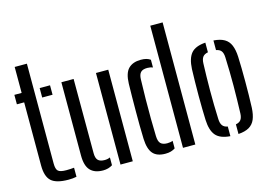

<svg xmlns="http://www.w3.org/2000/svg" viewBox="-104 -1004 1699 1215"><g transform="rotate(-15 746.0 -396.5)"><path d="M14.6 -538.1V-600H62.3V-770H142.3V-115.5Q142.3 -79.4 155.6 -66.8Q168.9 -54.2 209.2 -54.2Q224.4 -54.2 235.2 -54.9Q246 -55.7 260.2 -56.9V2.4Q248.2 5 235.4 6.2Q222.6 7.4 207.9 7.4Q127.3 7.4 94.8 -22.5Q62.3 -52.3 62.3 -124.5V-538.1ZM180.4 -538.1V-600H248.3V-538.1Z M322.6 -119.9V-600H402.8L403.5 -113.4Q403.5 -81.7 416.8 -67.6Q430.1 -53.5 460.1 -53.5Q480.7 -53.5 496.1 -61V-9.9Q469.7 7.4 434.1 7.4Q379.3 7.4 350.9 -22.6Q322.6 -52.6 322.6 -119.9ZM549.2 0V-600H629.7V0Z M732.4 -119.1Q730.9 -160 730.4 -207.3Q729.9 -254.5 730.2 -302.9Q730.4 -351.2 730.9 -397Q731.4 -442.8 732.4 -480.9Q734.4 -550 763.2 -578.7Q792 -607.4 844.3 -607.4Q864.5 -607.4 879.6 -603.4Q894.7 -599.4 906.7 -590.9V-540.2Q890.9 -546.9 870.9 -546.9Q840.7 -546.9 827.6 -533.1Q814.4 -519.3 813.3 -488.5Q811.2 -426.4 810.4 -359.5Q809.6 -292.7 810.2 -229.6Q810.8 -166.5 812.5 -116Q813.6 -80.8 827.6 -67.2Q841.7 -53.5 870.5 -53.5Q891.7 -53.5 906.7 -59.8V-10.1Q893.8 -1.6 878.3 2.9Q862.9 7.4 842.3 7.4Q787.3 7.4 761.3 -22.2Q735.2 -51.8 732.4 -119.1ZM958.6 0V-800H1039.5V0Z M1142.3 -133.1Q1140.9 -163.7 1140.2 -205.3Q1139.4 -247 1139.4 -293.1Q1139.4 -339.1 1140.2 -384.2Q1140.9 -429.3 1142.3 -466.6Q1145.8 -536.5 1173.7 -569.1Q1201.5 -601.8 1267.4 -606.4V-543.2Q1243.1 -538.5 1232.8 -524.2Q1222.4 -509.8 1221.5 -482.3Q1220.1 -442.4 1219.1 -397.9Q1218.2 -353.4 1218 -306.4Q1217.8 -259.4 1218.7 -211.8Q1219.7 -164.2 1221.6 -117.8Q1222.6 -90.4 1233.1 -75.7Q1243.6 -60.9 1267.4 -56.7V6.4Q1201.4 1.7 1173.3 -31.3Q1145.2 -64.3 1142.3 -133.1ZM1320.5 6.4V-56.7Q1344.6 -61.4 1354.7 -75.9Q1364.7 -90.4 1365.7 -116.5Q1367.2 -161.9 1368.1 -207.2Q1369.1 -252.5 1369.3 -298.3Q1369.5 -344.1 1368.5 -390.4Q1367.6 -436.8 1365.7 -484Q1364.7 -510.9 1354.5 -525Q1344.2 -539.1 1320.5 -543.3V-606.4Q1365 -603.3 1391.4 -587.7Q1417.9 -572.2 1430.3 -542.3Q1442.8 -512.5 1445 -466.6Q1446.4 -432.6 1447.2 -390.7Q1447.9 -348.7 1447.9 -303.8Q1447.9 -258.8 1447.2 -215Q1446.4 -171.2 1445 -133.1Q1442.7 -87.1 1430.2 -57.4Q1417.8 -27.8 1391.3 -12.2Q1364.9 3.3 1320.5 6.4Z"/></g></svg>

Font: Big Shoulders Stencil Text Thin
Style: Regular
Weight: 100
Designer: Patric King
Foundry: XO Type Co
Version: Version 2.001